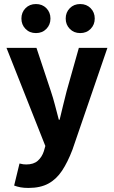

<svg xmlns="http://www.w3.org/2000/svg" viewBox="-20 -732 561 946"><path d="M120.4 194Q97.7 194 81.5 191Q65.3 188 49.7 182.3L76.1 73.6Q87.4 76.6 94.6 77.4Q101.8 78.3 109.2 78.3Q146 78.3 166.4 59.9Q186.9 41.5 196 13.2L203.4 -12.7L12 -496.1H159.7L230.6 -282.7Q241.8 -249.4 250.9 -214.2Q260.1 -179 269.8 -142.1H273.8Q282.5 -177.4 290.8 -212.5Q299.1 -247.7 308.3 -282.7L368.5 -496.1H509.2L337 5.4Q313.5 67.1 285.6 109.2Q257.6 151.3 218.2 172.6Q178.7 194 120.4 194ZM157.1 -569Q125.9 -569 105.7 -589.7Q85.5 -610.3 85.5 -640.6Q85.5 -671.1 105.7 -691.6Q125.9 -712.1 157.1 -712.1Q188.4 -712.1 208.5 -691.6Q228.6 -671.1 228.6 -640.6Q228.6 -610.3 208.5 -589.7Q188.4 -569 157.1 -569ZM375.2 -569Q344.1 -569 323.9 -589.7Q303.7 -610.3 303.7 -640.6Q303.7 -671.1 323.9 -691.6Q344.1 -712.1 375.2 -712.1Q406.5 -712.1 426.6 -691.6Q446.8 -671.1 446.8 -640.6Q446.8 -610.3 426.6 -589.7Q406.5 -569 375.2 -569Z"/></svg>

Font: Source Sans 3
Style: Regular
Weight: 200
Designer: Paul D. Hunt
Foundry: Adobe
Version: Version 3.046;hotconv 1.0.118;makeotfexe 2.5.65603